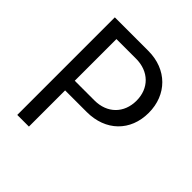

<svg xmlns="http://www.w3.org/2000/svg" viewBox="-194 -871 1013 1013"><g transform="rotate(45 312.5 -364.0)"><path d="M89 0H176V-270H337C478 -270 572 -362 572 -498C572 -633 478 -728 339 -728H89ZM176 -342V-653H322C418 -653 481 -590 481 -498C481 -405 418 -342 323 -342Z"/></g></svg>

Font: Wafeq
Style: Regular
Weight: 400
Designer: Rasmus Andersson & Azza Alameddine
Foundry: Google & TypeTogether
Version: Version 3.000;FEAKit 1.0